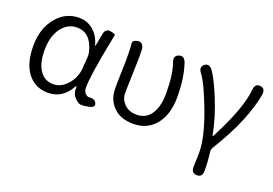

<svg xmlns="http://www.w3.org/2000/svg" viewBox="-103 -848 1908 1340"><g transform="rotate(20 851.0 -178.0)"><path d="M260 13Q166 13 109.5 -58Q53 -129 53 -261.5Q53 -394 125 -477Q191 -554 289 -554Q345 -554 388 -521Q437 -483 456 -415Q458 -407 459.5 -407Q461 -407 462 -414L478 -500Q486 -547 525 -540Q564 -533 562 -525Q561 -518 556 -494Q498 -208 498 -112Q498 -85 513 -70Q528 -55 541 -56Q584 -61 596 -33Q609 -5 572 4L562 7Q535 13 507 13Q487 13 459 -15.5Q431 -44 434 -94Q434 -99 432 -99Q430 -99 424 -89Q366 13 260 13ZM275 -56Q332 -56 378 -107.5Q424 -159 430 -230L436 -314Q438 -334 433 -354Q401 -485 297 -485Q231 -485 186 -428Q137 -365 137 -260Q137 -163 173.5 -109.5Q210 -56 275 -56Z M894 13Q799 13 747 -39Q692 -93 692 -174Q692 -198 692 -222L696 -371Q696 -395 696 -419Q696 -484 692 -509Q688 -534 726 -541Q764 -548 774 -501Q775 -497 775 -439Q775 -415 774 -391L769 -218Q768 -194 768 -170Q768 -122 806 -86Q839 -55 895 -55Q959 -55 997 -106Q1038 -162 1038 -266Q1038 -405 1009 -485Q992 -530 1031 -544Q1069 -557 1085 -512Q1120 -410 1120 -268Q1120 -134 1056 -59Q995 13 894 13Z M1434 198Q1392 198 1393 150L1395 91Q1396 67 1396 43Q1396 -67 1328 -249Q1263 -422 1218 -481Q1189 -519 1220 -543Q1251 -566 1280 -527Q1316 -477 1367 -353Q1421 -220 1442 -104Q1443 -97 1445.5 -97Q1448 -97 1453 -107Q1582 -356 1594 -495Q1598 -543 1638 -539Q1678 -534 1671 -486Q1658 -403 1610.5 -284.5Q1563 -166 1472 -18Q1464 -4 1466 12Q1475 84 1475 151Q1475 199 1434 198Z"/></g></svg>

Font: Resource Han Rounded JP Normal
Style: Regular
Weight: 350
Designer: Cyano Hao (round all glyphs); Ryoko NISHIZUKA 西塚涼子 (kana, bopomofo & ideographs); Paul D. Hunt (Latin, Greek & Cyrillic)
Foundry: Cyano Hao
Version: 0.990